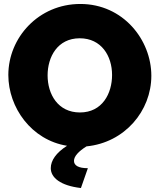

<svg xmlns="http://www.w3.org/2000/svg" viewBox="-20 -734 805 968"><path d="M423 114C375 114 353 100 353 77C353 54 376 29 416 4C609 -15 743 -175 743 -352C743 -533 601 -714 385 -714C174 -714 22 -544 22 -356C22 -192 138 -28 318 1C263 36 236 75 236 114C236 161 284 202 388 214ZM220 -354C220 -447 270 -541 382 -541C491 -541 545 -452 545 -356C545 -263 496 -167 383 -167C272 -167 220 -259 220 -354Z"/></svg>

Font: Raleway Black
Style: Regular
Weight: 900
Designer: Matt McInerney, Pablo Impallari, Rodrigo Fuenzalida
Foundry: Matt McInerney, Pablo Impallari, Rodrigo Fuenzalida
Version: Version 3.000g; ttfautohint (v1.5) -l 8 -r 28 -G 28 -x 14 -D